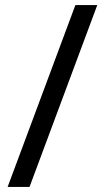

<svg xmlns="http://www.w3.org/2000/svg" viewBox="-20 -734 412 754"><path d="M362 -714 96 0H10L276 -714Z"/></svg>

Font: Noto Sans Thai Looped UI
Style: Regular
Weight: 400
Designer: Cadson Demak Team
Foundry: Cadson Demak Co., Ltd.
Version: Version 1.000